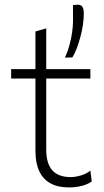

<svg xmlns="http://www.w3.org/2000/svg" viewBox="-20 -789 444 818"><path d="M273.5 9.5Q227 9.5 195.2 -7.8Q163.5 -25 147.2 -59.8Q131 -94.5 131 -146.5Q131 -195.5 131 -243Q131 -290.5 131 -333.5Q131 -376.5 131 -413.2Q131 -450 131 -477.5Q131 -525.5 131 -567.5Q131 -609.5 131 -655L177 -668Q177 -632 177 -602.5Q177 -573 177 -543.2Q177 -513.5 177 -477.5V-151Q177 -92.5 202.8 -63.5Q228.5 -34.5 281 -34.5Q301 -34.5 324.5 -41.5Q348 -48.5 365 -62L371 -16Q362 -9 347 -3Q332 3 313 6.2Q294 9.5 273.5 9.5ZM27.5 -454.5V-494.5H365V-454.5Q313 -454.5 260.2 -454.5Q207.5 -454.5 157.5 -454.5H141.5ZM256.5 -543.5Q268.5 -569 276.2 -597.8Q284 -626.5 287.5 -652.8Q291 -679 291 -697Q291 -715 291 -732.2Q291 -749.5 291 -767.5L312.5 -769Q326 -768.5 331.5 -759.2Q337 -750 337 -732Q337 -709 333.2 -683Q329.5 -657 322.5 -631.5Q315.5 -606 307 -583.2Q298.5 -560.5 288.5 -544.5Z"/></svg>

Font: Commissioner Thin ExtraLight
Style: Regular
Weight: 250
Version: Version 1.000